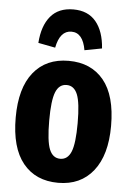

<svg xmlns="http://www.w3.org/2000/svg" viewBox="-56 -828 605 886"><g transform="rotate(5 247.0 -384.5)"><path d="M248 -786.1Q315.9 -786.1 352.8 -741.7Q389.6 -697.3 395 -618.2L314.9 -603Q301.3 -683.1 248 -683.1Q194.8 -683.1 179.2 -603L100.1 -618.2Q105.5 -697.3 142.3 -741.7Q179.2 -786.1 248 -786.1ZM247.1 -547.9Q351.1 -547.9 409.4 -477.1Q467.8 -406.2 467.8 -265.1Q467.8 -130.4 409.2 -56.6Q350.6 17.1 247.1 17.1Q142.6 17.1 84.2 -54.7Q25.9 -126.5 25.9 -266.1Q25.9 -402.8 84.2 -475.3Q142.6 -547.9 247.1 -547.9ZM181.2 -266.1Q181.2 -170.4 196.8 -132.3Q212.4 -94.2 247.1 -94.2Q281.7 -94.2 297.4 -132.8Q313 -171.4 313 -265.1Q313 -359.9 297.4 -397.9Q281.7 -436 247.1 -436Q212.4 -436 196.8 -397.7Q181.2 -359.4 181.2 -266.1Z"/></g></svg>

Font: Fira Sans Compressed
Style: Bold
Weight: 700
Width: 1
Designer: Carrois Corporate & Edenspiekermann AG
Foundry: Carrois Corporate GbR & Edenspiekermann AG
Version: Version 4.203;PS 004.203;hotconv 1.0.88;makeotf.lib2.5.64775